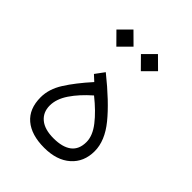

<svg xmlns="http://www.w3.org/2000/svg" viewBox="-183 -722 817 817"><g transform="rotate(45 225.0 -313.5)"><path d="M183.1 -415Q282.7 -335 335.2 -270.5Q387.7 -206.1 387.7 -143.6Q387.7 -79.1 344 -40.5Q300.3 -2 225.1 -2Q147.9 -2 105.2 -38.1Q62.5 -74.2 62.5 -143.6Q62.5 -192.9 93.5 -241.9Q124.5 -291 178.2 -350.6L152.8 -374ZM217.8 -309.6Q170.4 -268.1 142.6 -226.8Q114.7 -185.5 114.7 -146Q114.7 -105.5 143.1 -82Q171.4 -58.6 224.6 -58.6Q278.3 -58.6 306.9 -80.3Q335.4 -102.1 335.4 -146.5Q335.4 -184.6 303.2 -225.8Q271 -267.1 217.8 -309.6ZM234.4 -575.2 285.6 -626.5 337.4 -575.2 285.6 -523.4ZM86.9 -575.2 138.2 -626.5 189.9 -575.2 138.2 -523.4Z"/></g></svg>

Font: Vazir Thin FD
Style: Thin-FD
Weight: 100
Designer: Saber Rastikerdar
Foundry: Saber Rastikerdar
Version: Version 30.0.0